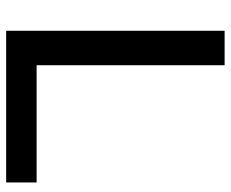

<svg xmlns="http://www.w3.org/2000/svg" viewBox="-83 -667 750 624"><g transform="rotate(90 292.0 -355.0)"><path d="M573 0H80V-710H192V-99H573Z"/></g></svg>

Font: Raleway
Style: Regular
Weight: 600
Designer: Matt McInerney, Pablo Impallari, Rodrigo Fuenzalida
Foundry: Matt McInerney, Pablo Impallari, Rodrigo Fuenzalida
Version: Version 1.000;PS 001.001;hotconv 1.0.56; ttfautohint (v1.5)